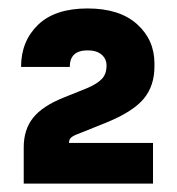

<svg xmlns="http://www.w3.org/2000/svg" viewBox="-20 -854 419 454"><path d="M341.8 -419.9H36.1V-505.9Q36.1 -547.4 58.1 -575.2Q80.1 -603 129.9 -623L187 -646Q210.4 -656.2 221.2 -667.7Q231.9 -679.2 231.9 -699.2Q231.9 -714.8 220.2 -724.9Q208.5 -734.9 187 -734.9Q145 -734.9 145 -695.8H29.8Q29.8 -756.3 69.8 -795.2Q109.9 -834 187 -834Q262.7 -834 304 -796.9Q345.2 -759.8 345.2 -704.1V-696.8Q345.2 -650.9 319.8 -620.4Q294.4 -589.8 231 -564L173.8 -541Q157.2 -535.2 150.1 -530.3Q143.1 -525.4 143.1 -516.1H341.8Z"/></svg>

Font: Sora ExtraBold
Style: Regular
Weight: 800
Designer: Jonathan Barnbrook, Julián Moncada
Foundry: Barnbrook Fonts
Version: Version 2.000